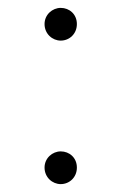

<svg xmlns="http://www.w3.org/2000/svg" viewBox="-20 -452 308 487"><path d="M134 15C156 15 175 -2 175 -27C175 -52 156 -68 134 -68C113 -68 93 -51 93 -27C93 -2 113 15 134 15ZM134 -349C156 -349 175 -366 175 -391C175 -416 156 -432 134 -432C113 -432 93 -415 93 -391C93 -366 113 -349 134 -349Z"/></svg>

Font: Sprat Condensed Light
Style: Regular
Weight: 300
Width: 3
Designer: Ethan Nakache
Foundry: Collletttivo
Version: Version 2.000;Glyphs 3.2 (3217)